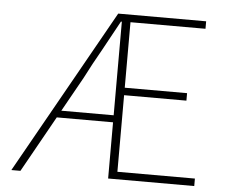

<svg xmlns="http://www.w3.org/2000/svg" viewBox="-52 -785 988 844"><g transform="rotate(5 442.5 -363.0)"><path d="M436 -726H824V-693H493V-404H768V-371H493V-33H835V0H455V-692H451L381 -564Q341 -494 309 -431L68 0H28ZM190 -279H487V-248H190Z"/></g></svg>

Font: Merged Yaku Han JP Thin
Style: Regular
Weight: 250
Designer: Ryoko NISHIZUKA 西塚涼子 (kana, bopomofo & ideographs); Paul D. Hunt (Latin, Greek & Cyrillic); Sandoll Communications 산돌커뮤니
Foundry: Adobe
Version: Version 2.004